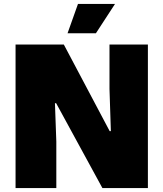

<svg xmlns="http://www.w3.org/2000/svg" viewBox="-20 -955 830 975"><path d="M59 -729H304L537 -289H543L536 -504V-729H731V0H500L265 -431H259L266 -236V0H59ZM376 -935H564L467 -786H323Z"/></svg>

Font: Mona Sans Black
Style: Regular
Weight: 900
Designer: Deni Anggara
Foundry: GitHub
Version: Version 2.000